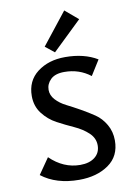

<svg xmlns="http://www.w3.org/2000/svg" viewBox="-99 -978 724 1046"><g transform="rotate(-10 262.5 -454.5)"><path d="M243 -700 193 -740 332 -916 404 -855ZM384 -161Q384 -201 352.5 -230.5Q321 -260 275.5 -280.5Q230 -301 185 -325Q140 -349 108.5 -390Q77 -431 77 -487Q77 -571 138.5 -618Q200 -665 292 -665Q397 -665 470 -621L418 -538Q356 -586 274 -586Q223 -586 198 -561.5Q173 -537 173 -504Q173 -474 196 -449Q219 -424 253 -407Q287 -390 327 -367.5Q367 -345 401 -322Q435 -299 458 -259.5Q481 -220 481 -171Q481 -84 416 -38.5Q351 7 253 7Q126 7 45 -56L106 -144Q180 -72 273 -72Q324 -72 354 -96Q384 -120 384 -161Z"/></g></svg>

Font: EauTestText Semibold
Style: Regular
Weight: 600
Designer: Christian Thalmann (Catharsis Fonts)
Version: Version 0.001;PS 000.001;hotconv 1.0.88;makeotf.lib2.5.64775